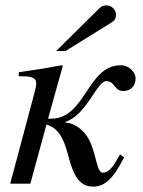

<svg xmlns="http://www.w3.org/2000/svg" viewBox="-20 -684 531 715"><path d="M189 -494H224L395 -600C407 -607 412 -616 412 -628C412 -648 396 -664 376 -664C366 -664 358 -661 351 -654ZM159 -242 214 -439 210 -441C157 -431 127 -426 50 -415V-400H61C101 -400 115 -393 115 -373C115 -360 108 -338 96 -292L18 0H93L153 -220C208 -205 223 -146 237 -94C252 -40 271 11 327 11C367 11 401 -15 442 -98L427 -109C422 -100 417 -91 412 -83C394 -52 378 -41 363 -41C339 -41 340 -110 311 -165C293 -199 260 -225 223 -228V-230C305 -257 340 -382 376 -382C408 -382 405 -345 439 -345C463 -345 485 -360 485 -392C485 -414 462 -441 429 -441C305 -441 299 -242 170 -242Z"/></svg>

Font: STIXGeneral
Style: Italic
Weight: 400
Italic angle: -16.33°
Designer: MicroPress Inc., with final additions and corrections provided by Coen Hoffman, Elsevier (retired)
Version: Version 1.1.0